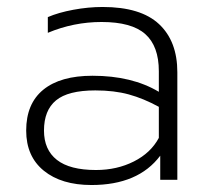

<svg xmlns="http://www.w3.org/2000/svg" viewBox="-20 -515 598 550"><path d="M55 -141Q55 -218 104 -258Q153 -298 245 -298Q358 -298 435 -252V-311Q435 -383 396 -417.5Q357 -452 271 -452Q191 -452 117 -421V-466Q147 -479 190 -487Q233 -495 274 -495Q383 -495 435.5 -446Q488 -397 488 -308V0H439V-69Q376 15 242 15Q156 15 105.5 -26Q55 -67 55 -141ZM435 -120V-209Q391 -233 349 -244.5Q307 -256 253 -256Q175 -256 140.5 -227.5Q106 -199 106 -141Q106 -86 143 -57Q180 -28 255 -28Q315 -28 363.5 -52.5Q412 -77 435 -120Z"/></svg>

Font: Prompt ExtraLight
Style: Regular
Weight: 275
Designer: Katatrad Team
Foundry: CadsonDemak
Version: Version 1.000